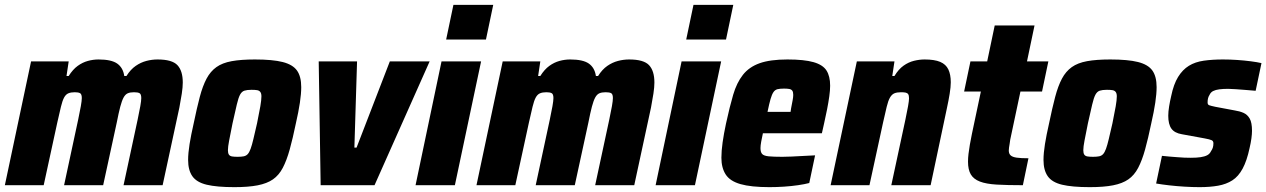

<svg xmlns="http://www.w3.org/2000/svg" viewBox="-25 -763 5217 791"><path d="M-5 0 103 -510H258L249 -450H258Q275 -477 295 -491.5Q315 -506 337 -512Q359 -518 381 -518Q434 -518 458 -501Q482 -484 487 -450H496Q513 -477 534 -491.5Q555 -506 578 -512Q601 -518 624 -518Q684 -518 706 -494.5Q728 -471 728 -423Q728 -404 724 -377.5Q720 -351 714 -320L645 0H484L542 -270Q549 -303 553 -325.5Q557 -348 557 -359Q557 -375 550 -379Q543 -383 527 -383Q511 -383 501 -378.5Q491 -374 484 -361Q477 -348 470.5 -323.5Q464 -299 456 -258L400 0H239L297 -270Q304 -303 308 -325.5Q312 -348 312 -359Q312 -375 305 -379Q298 -383 283 -383Q267 -383 256.5 -378.5Q246 -374 239 -361Q232 -348 226 -323Q220 -298 211 -258L155 0Z M941 8Q868 8 826.5 -2Q785 -12 767.5 -37Q750 -62 750 -104Q750 -132 756 -169.5Q762 -207 773 -255Q786 -318 798 -363.5Q810 -409 826 -439Q842 -469 866.5 -486.5Q891 -504 929.5 -511Q968 -518 1025 -518Q1098 -518 1139.5 -507.5Q1181 -497 1198.5 -472.5Q1216 -448 1216 -404Q1216 -377 1210.5 -340Q1205 -303 1194 -255Q1181 -192 1168.5 -147Q1156 -102 1140 -71.5Q1124 -41 1099.5 -24Q1075 -7 1036.5 0.5Q998 8 941 8ZM954 -117Q969 -117 979 -119Q989 -121 995.5 -128Q1002 -135 1007.5 -150Q1013 -165 1019 -190.5Q1025 -216 1034 -255Q1043 -299 1047.5 -325Q1052 -351 1052 -366Q1052 -378 1047.5 -384Q1043 -390 1034.5 -391.5Q1026 -393 1011 -393Q993 -393 982 -389.5Q971 -386 964 -373Q957 -360 950.5 -332Q944 -304 933 -255Q924 -210 919 -184Q914 -158 914 -144Q914 -132 918 -126Q922 -120 931 -118.5Q940 -117 954 -117Z M1296 0 1288 -510H1446L1435 -155H1444L1581 -510H1745L1518 0Z M1813 -600 1843 -743H2007L1977 -600ZM1687 0 1794 -510H1957L1849 0Z M1938 0 2046 -510H2201L2192 -450H2201Q2218 -477 2238 -491.5Q2258 -506 2280 -512Q2302 -518 2324 -518Q2377 -518 2401 -501Q2425 -484 2430 -450H2439Q2456 -477 2477 -491.5Q2498 -506 2521 -512Q2544 -518 2567 -518Q2627 -518 2649 -494.5Q2671 -471 2671 -423Q2671 -404 2667 -377.5Q2663 -351 2657 -320L2588 0H2427L2485 -270Q2492 -303 2496 -325.5Q2500 -348 2500 -359Q2500 -375 2493 -379Q2486 -383 2470 -383Q2454 -383 2444 -378.5Q2434 -374 2427 -361Q2420 -348 2413.5 -323.5Q2407 -299 2399 -258L2343 0H2182L2240 -270Q2247 -303 2251 -325.5Q2255 -348 2255 -359Q2255 -375 2248 -379Q2241 -383 2226 -383Q2210 -383 2199.5 -378.5Q2189 -374 2182 -361Q2175 -348 2169 -323Q2163 -298 2154 -258L2098 0Z M2802 -600 2832 -743H2996L2966 -600ZM2676 0 2783 -510H2946L2838 0Z M3145 8Q3069 8 3025.5 -4.5Q2982 -17 2964.5 -44.5Q2947 -72 2947 -113Q2947 -141 2952 -176.5Q2957 -212 2966 -254Q2981 -323 2995.5 -372.5Q3010 -422 3035.5 -454.5Q3061 -487 3104.5 -502.5Q3148 -518 3219 -518Q3288 -518 3326.5 -507Q3365 -496 3380 -472.5Q3395 -449 3395 -410Q3395 -391 3391.5 -366Q3388 -341 3382.5 -313Q3377 -285 3370 -254L3361 -214H3118Q3114 -196 3111 -179.5Q3108 -163 3108 -153Q3108 -136 3115 -128.5Q3122 -121 3141.5 -119Q3161 -117 3198 -117Q3213 -117 3235.5 -118Q3258 -119 3284 -120.5Q3310 -122 3333 -123L3309 -9Q3290 -4 3262.5 0Q3235 4 3204.5 6Q3174 8 3145 8ZM3137 -302H3232L3234 -316Q3238 -337 3240.5 -350Q3243 -363 3243 -372Q3243 -384 3239 -389.5Q3235 -395 3226.5 -396.5Q3218 -398 3205 -398Q3188 -398 3178 -395.5Q3168 -393 3161.5 -383.5Q3155 -374 3149.5 -355Q3144 -336 3137 -302Z M3397 0 3505 -510H3660L3651 -450H3660Q3677 -478 3697.5 -492.5Q3718 -507 3740.5 -512.5Q3763 -518 3784 -518Q3825 -518 3848.5 -508Q3872 -498 3882 -477Q3892 -456 3892 -424Q3892 -405 3887.5 -377Q3883 -349 3876 -317L3809 0H3647L3705 -270Q3712 -303 3716 -325.5Q3720 -348 3720 -358Q3720 -370 3716.5 -375Q3713 -380 3706 -381.5Q3699 -383 3687 -383Q3670 -383 3659.5 -378.5Q3649 -374 3641.5 -361Q3634 -348 3628 -323Q3622 -298 3613 -258L3557 0Z M4189 0Q4125 0 4081.5 -2.5Q4038 -5 4012 -15Q3986 -25 3974.5 -44.5Q3963 -64 3963 -97Q3963 -112 3965 -129Q3967 -146 3970.5 -166.5Q3974 -187 3979 -211L4016 -386H3947L3973 -510H4042L4073 -658H4237L4206 -510H4294L4268 -386H4179L4137 -188Q4136 -179 4134.5 -170.5Q4133 -162 4132 -155Q4131 -148 4131 -143Q4131 -130 4138.5 -123Q4146 -116 4163.5 -113.5Q4181 -111 4212 -111Z M4465 8Q4392 8 4350.5 -2Q4309 -12 4291.5 -37Q4274 -62 4274 -104Q4274 -132 4280 -169.5Q4286 -207 4297 -255Q4310 -318 4322 -363.5Q4334 -409 4350 -439Q4366 -469 4390.5 -486.5Q4415 -504 4453.5 -511Q4492 -518 4549 -518Q4622 -518 4663.5 -507.5Q4705 -497 4722.5 -472.5Q4740 -448 4740 -404Q4740 -377 4734.5 -340Q4729 -303 4718 -255Q4705 -192 4692.5 -147Q4680 -102 4664 -71.5Q4648 -41 4623.5 -24Q4599 -7 4560.5 0.5Q4522 8 4465 8ZM4478 -117Q4493 -117 4503 -119Q4513 -121 4519.5 -128Q4526 -135 4531.5 -150Q4537 -165 4543 -190.5Q4549 -216 4558 -255Q4567 -299 4571.5 -325Q4576 -351 4576 -366Q4576 -378 4571.5 -384Q4567 -390 4558.5 -391.5Q4550 -393 4535 -393Q4517 -393 4506 -389.5Q4495 -386 4488 -373Q4481 -360 4474.5 -332Q4468 -304 4457 -255Q4448 -210 4443 -184Q4438 -158 4438 -144Q4438 -132 4442 -126Q4446 -120 4455 -118.5Q4464 -117 4478 -117Z M4917 8Q4888 8 4855 6Q4822 4 4791.5 0.5Q4761 -3 4738 -7L4762 -121Q4777 -119 4792.5 -118Q4808 -117 4824 -115.5Q4840 -114 4854.5 -113.5Q4869 -113 4881 -113Q4905 -113 4921.5 -115.5Q4938 -118 4948.5 -123.5Q4959 -129 4964 -140Q4969 -147 4971.5 -154.5Q4974 -162 4974 -173Q4974 -182 4966.5 -185.5Q4959 -189 4937 -193L4844 -210Q4814 -215 4801 -233Q4788 -251 4788 -286Q4788 -303 4791.5 -324.5Q4795 -346 4800 -367Q4810 -416 4828.5 -446Q4847 -476 4873 -492Q4899 -508 4934.5 -513Q4970 -518 5013 -518Q5042 -518 5071.5 -516Q5101 -514 5128 -510.5Q5155 -507 5172 -503L5148 -389Q5127 -391 5106 -392.5Q5085 -394 5066.5 -395.5Q5048 -397 5035 -397Q5014 -397 4998.5 -395Q4983 -393 4973 -388Q4963 -383 4958 -372Q4954 -366 4952 -358.5Q4950 -351 4950 -341Q4950 -332 4956.5 -329.5Q4963 -327 4982 -323L5062 -308Q5082 -305 5098 -298Q5114 -291 5123.5 -274.5Q5133 -258 5133 -224Q5133 -211 5130.5 -192.5Q5128 -174 5123 -153Q5112 -101 5094.5 -68.5Q5077 -36 5052 -20Q5027 -4 4993.5 2Q4960 8 4917 8Z"/></svg>

Font: Saira SemiCondensed ExtraBold
Style: Italic
Weight: 800
Width: 4
Italic angle: -12°
Designer: Hector Gatti with collaboration of the Omnibus-Type team
Foundry: Omnibus-Type
Version: Version 1.101